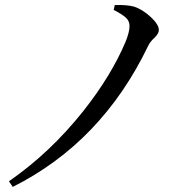

<svg xmlns="http://www.w3.org/2000/svg" viewBox="-20 -721 729 753"><path d="M30 12 15 -10Q177 -122 308 -287Q416 -424 472 -556Q488 -595 488 -619Q488 -638 474.5 -651Q461 -664 426 -682L430 -701Q475 -703 506 -695Q539 -684 571 -654.5Q603 -625 603 -603Q603 -590 587 -574Q569 -558 561 -541Q379 -163 30 12Z"/></svg>

Font: GenRyuMin TW M
Style: Regular
Weight: 500
Version: Version 1.501;PS 1;hotconv 16.6.51;makeotf.lib2.5.65220